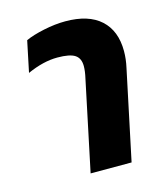

<svg xmlns="http://www.w3.org/2000/svg" viewBox="-89 -619 594 688"><g transform="rotate(-15 208.5 -275.0)"><path d="M233 -333Q239 -359 239 -378Q239 -407 220 -419.5Q201 -432 155 -432Q103 -432 43 -405L67 -520Q93 -532 135.5 -541Q178 -550 216 -550Q302 -550 347 -509Q392 -468 392 -393Q392 -363 385 -332L315 0H163Z"/></g></svg>

Font: Prompt Semibold
Style: Italic
Weight: 600
Italic angle: -12°
Designer: Katatrad Team
Foundry: CadsonDemak
Version: Version 1.000